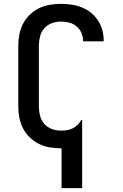

<svg xmlns="http://www.w3.org/2000/svg" viewBox="-20 -763 640 998"><path d="M300 215V8H297Q268 8 238.5 3Q209 -2 182.5 -15Q156 -28 134.5 -49Q113 -70 99.5 -96Q86 -122 80.5 -151.5Q75 -181 75 -210V-525Q75 -554 80.5 -583.5Q86 -613 99.5 -639Q113 -665 134.5 -686Q156 -707 182.5 -720Q209 -733 238.5 -738Q268 -743 297 -743Q325 -743 352 -739Q379 -735 404.5 -725Q430 -715 452 -697.5Q474 -680 489 -657Q504 -634 511.5 -607.5Q519 -581 519 -553V-548H412V-551Q412 -572 403 -592.5Q394 -613 377.5 -626.5Q361 -640 340 -645.5Q319 -651 297 -651Q273 -651 249.5 -642.5Q226 -634 210 -615.5Q194 -597 188 -573Q182 -549 182 -525V-210Q182 -186 188 -162Q194 -138 210 -119.5Q226 -101 249.5 -92.5Q273 -84 297 -84Q313 -84 328.5 -86.5Q344 -89 358 -96Q372 -103 383.5 -114Q395 -125 402 -139H407V215Z"/></svg>

Font: Iosevka Aile Semibold
Style: Regular
Weight: 600
Designer: Belleve Invis
Foundry: Belleve Invis
Version: Version 31.1.0; ttfautohint (v1.8.4)